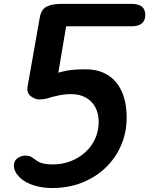

<svg xmlns="http://www.w3.org/2000/svg" viewBox="-20 -948 752 968"><path d="M243 0Q194 0 151.2 -13.2Q108.5 -26.5 80 -52.5Q50 -83 50 -113Q50 -137.5 68.5 -150.5Q87 -163.5 106.5 -163.5Q128 -163.5 140.2 -155.5Q152.5 -147.5 167.5 -136.5Q181.5 -127 201.8 -123Q222 -119 245 -119Q294.5 -119 336.8 -135.5Q379 -152 410.8 -181.2Q442.5 -210.5 460 -249.5Q477.5 -288.5 477.5 -333.5Q477.5 -376 460.5 -407.5Q443.5 -439 412.5 -456.2Q381.5 -473.5 339 -473.5Q307 -473.5 276.8 -467.2Q246.5 -461 215 -451Q207 -449 198 -447.8Q189 -446.5 178.5 -446.5Q157 -446.5 135.5 -462.8Q114 -479 119 -511L180.5 -859.5Q188 -901.5 215.8 -915Q243.5 -928.5 288.5 -928.5H643.5Q677.5 -928.5 695 -914.8Q712.5 -901 712.5 -871.5Q712.5 -846 696 -830.8Q679.5 -815.5 643.5 -815.5H313.5L274 -581.5Q297 -588 317 -591.8Q337 -595.5 359.8 -597Q382.5 -598.5 412 -598.5Q477 -598.5 523.2 -569.8Q569.5 -541 594 -486.5Q618.5 -432 618.5 -355Q618.5 -280 590.5 -215.2Q562.5 -150.5 512 -102.2Q461.5 -54 393 -27Q324.5 0 243 0Z"/></svg>

Font: Edu VIC WA NT Hand Pre
Style: Regular
Weight: 400
Designer: Tina and Corey Anderson, Eben Sorkin, Mirko Velimirovic
Foundry: Google for Education
Version: Version 1.000